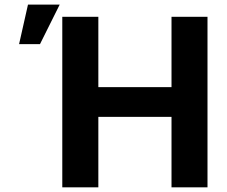

<svg xmlns="http://www.w3.org/2000/svg" viewBox="-20 -799 969 819"><path d="M245.7 0H399.5V-300.4H711.6V0H865.1V-727.3H711.6V-427.2H399.5V-727.3H245.7ZM61.4 -610.8H150.6L234.7 -779.5H99.4Z"/></svg>

Font: Karasuma Gothic
Style: Bold
Weight: 700
Designer: Rasmus Andersson / Ryoko Nishizuka
Foundry: Genbu
Version: Version 1.00